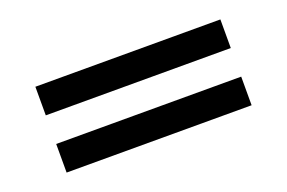

<svg xmlns="http://www.w3.org/2000/svg" viewBox="-46 -489 706 473"><g transform="rotate(-20 307.5 -252.5)"><path d="M65 -215H550V-140H65ZM65 -365H550V-290H65Z"/></g></svg>

Font: Jost
Style: Regular
Weight: 400
Version: Version 3.710